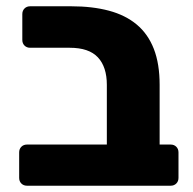

<svg xmlns="http://www.w3.org/2000/svg" viewBox="-20 -591 614 611"><path d="M66 0Q55 0 48 -7Q41 -14 41 -25V-106Q41 -117 48 -124Q55 -131 66 -131H320V-321Q320 -378 291.5 -408.5Q263 -439 202 -439H76Q65 -439 58 -446Q51 -453 51 -464V-546Q51 -557 58 -564Q65 -571 76 -571H207Q274 -571 326.5 -557Q379 -543 415 -513Q451 -483 469.5 -435.5Q488 -388 488 -321V-131H523Q534 -131 541 -124Q548 -117 548 -106V-25Q548 -14 541 -7Q534 0 523 0Z"/></svg>

Font: Fz Rubik
Style: Bold
Weight: 700
Designer: Hubert and Fischer
Foundry: Hubert and Fischer
Version: Vit hóa bi FontZin.com